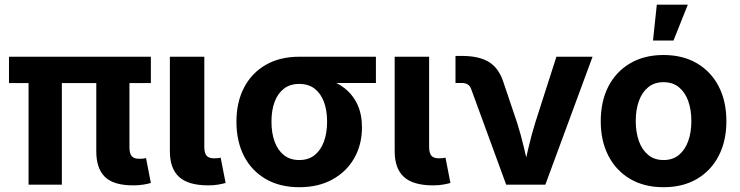

<svg xmlns="http://www.w3.org/2000/svg" viewBox="-20 -783 3138 814"><path d="M545.4 2.9Q461.4 2.9 424.8 -33Q388.2 -68.8 388.2 -141.6V-510.7H528.8V-159.2Q528.8 -132.8 538.1 -121.3Q547.4 -109.9 569.8 -109.9Q581.1 -109.9 587.6 -110.6Q594.2 -111.3 599.1 -112.8L619.6 -7.3Q608.4 -3.9 589.1 -0.5Q569.8 2.9 545.4 2.9ZM101.1 0V-510.7H242.2V0ZM18.1 -430.7V-542.5H619.6V-430.7Z M863.3 2.9Q778.8 2.9 739.5 -32.7Q700.2 -68.4 700.2 -141.6V-542.5H846.2V-160.6Q846.2 -134.8 855.5 -123.3Q864.7 -111.8 887.2 -111.8Q897.9 -111.8 904.3 -112.5Q910.6 -113.3 915.5 -114.7L936.5 -7.3Q924.8 -3.9 905.8 -0.5Q886.7 2.9 863.3 2.9Z M1248.5 10.7Q1167 10.7 1106.9 -23.9Q1046.9 -58.6 1014.6 -121.1Q982.4 -183.6 982.4 -267.1Q982.4 -350.1 1014.9 -412.1Q1047.4 -474.1 1107.2 -508.3Q1167 -542.5 1248.5 -542.5H1573.7V-431.2H1338.4L1248.5 -427.2Q1210 -427.2 1183.8 -407.2Q1157.7 -387.2 1144.3 -351.3Q1130.9 -315.4 1130.9 -267.1Q1130.9 -219.2 1144.3 -182.6Q1157.7 -146 1183.8 -125.2Q1210 -104.5 1248.5 -104.5Q1287.6 -104.5 1313.7 -125.2Q1339.8 -146 1353.3 -182.6Q1366.7 -219.2 1366.7 -267.1Q1366.7 -315.4 1353.3 -351.3Q1339.8 -387.2 1313.7 -407.2Q1287.6 -427.2 1248.5 -427.2V-464.4Q1307.6 -464.4 1356.4 -450.7Q1405.3 -437 1440.7 -409.2Q1476.1 -381.3 1495.4 -339.8Q1514.6 -298.3 1514.6 -242.7Q1514.6 -170.9 1482.4 -113.5Q1450.2 -56.2 1390.4 -22.7Q1330.6 10.7 1248.5 10.7Z M1816.4 2.9Q1731.9 2.9 1692.6 -32.7Q1653.3 -68.4 1653.3 -141.6V-542.5H1799.3V-160.6Q1799.3 -134.8 1808.6 -123.3Q1817.9 -111.8 1840.3 -111.8Q1851.1 -111.8 1857.4 -112.5Q1863.8 -113.3 1868.7 -114.7L1889.6 -7.3Q1877.9 -3.9 1858.9 -0.5Q1839.8 2.9 1816.4 2.9Z M2126 0 1978 -404.3Q1972.7 -418.9 1962.9 -425Q1953.1 -431.2 1936.5 -431.2H1911.1V-545.9H1938.5Q2012.7 -545.9 2054.7 -519Q2096.7 -492.2 2115.7 -430.2L2172.4 -262.2Q2189 -210 2201.4 -156.7Q2213.9 -103.5 2227.1 -46.9H2195.3Q2208 -103.5 2220.5 -156.7Q2232.9 -210 2249 -262.2L2338.9 -542.5H2492.2L2292 0Z M2793 10.7Q2711.4 10.7 2651.6 -24.4Q2591.8 -59.6 2559.3 -122.6Q2526.9 -185.5 2526.9 -269Q2526.9 -353.5 2559.3 -416.5Q2591.8 -479.5 2651.6 -514.6Q2711.4 -549.8 2793 -549.8Q2875 -549.8 2934.8 -514.6Q2994.6 -479.5 3027.1 -416.5Q3059.6 -353.5 3059.6 -269Q3059.6 -185.5 3027.1 -122.6Q2994.6 -59.6 2934.8 -24.4Q2875 10.7 2793 10.7ZM2793 -104.5Q2832 -104.5 2858.2 -126Q2884.3 -147.5 2897.7 -184.8Q2911.1 -222.2 2911.1 -269.5Q2911.1 -317.9 2897.7 -355Q2884.3 -392.1 2858.2 -413.3Q2832 -434.6 2793 -434.6Q2754.4 -434.6 2728.3 -413.3Q2702.1 -392.1 2688.7 -355Q2675.3 -317.9 2675.3 -269.5Q2675.3 -222.2 2688.7 -184.8Q2702.1 -147.5 2728.3 -126Q2754.4 -104.5 2793 -104.5ZM2748.5 -611.3 2764.6 -763.2H2896L2835.4 -611.3Z"/></svg>

Font: Inter 16pt
Style: Bold
Weight: 700
Version: Version 4.001;git-66647c0bb